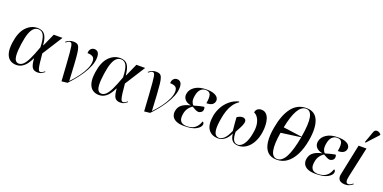

<svg xmlns="http://www.w3.org/2000/svg" viewBox="-13 -1668 5069 2541"><g transform="rotate(20 2522.0 -397.0)"><path d="M199 10Q147 10 109 -17Q71 -44 55 -102.5Q39 -161 53 -257Q74 -403 142 -475Q210 -547 300 -547Q344 -547 374 -530Q404 -513 422 -471.5Q440 -430 446 -358H451L531 -536H654L473 -251Q480 -171 486 -123Q492 -75 498.5 -51Q505 -27 513 -19Q521 -11 532 -11Q546 -11 562.5 -22Q579 -33 590 -42L595 -33Q581 -21 557.5 -7Q534 7 499 7Q445 7 422 -27Q399 -61 393 -150H389Q369 -106 342 -69.5Q315 -33 279.5 -11.5Q244 10 199 10ZM225 -18Q258 -18 287.5 -45.5Q317 -73 349 -138.5Q381 -204 422 -319Q418 -440 392 -487.5Q366 -535 316 -535Q282 -535 254 -511.5Q226 -488 204.5 -431.5Q183 -375 169 -276Q155 -176 158 -120Q161 -64 178.5 -41Q196 -18 225 -18Z M838 9Q829 -135 822.5 -231Q816 -327 811 -385Q806 -443 800.5 -472.5Q795 -502 786.5 -511.5Q778 -521 765 -521Q746 -521 710 -491L704 -499Q729 -521 755 -530.5Q781 -540 809 -540Q840 -540 859.5 -530.5Q879 -521 890.5 -492Q902 -463 908.5 -407Q915 -351 920.5 -259Q926 -167 933 -31H934Q990 -89 1035.5 -151Q1081 -213 1108 -272Q1135 -331 1135 -380Q1135 -426 1108.5 -443Q1082 -460 1034 -460Q1034 -500 1054.5 -521Q1075 -542 1103 -542Q1135 -542 1154 -520Q1173 -498 1173 -449Q1173 -390 1147.5 -326.5Q1122 -263 1082 -202Q1042 -141 998.5 -89Q955 -37 919 0Z M1363 10Q1311 10 1273 -17Q1235 -44 1219 -102.5Q1203 -161 1217 -257Q1238 -403 1306 -475Q1374 -547 1464 -547Q1508 -547 1538 -530Q1568 -513 1586 -471.5Q1604 -430 1610 -358H1615L1695 -536H1818L1637 -251Q1644 -171 1650 -123Q1656 -75 1662.5 -51Q1669 -27 1677 -19Q1685 -11 1696 -11Q1710 -11 1726.5 -22Q1743 -33 1754 -42L1759 -33Q1745 -21 1721.5 -7Q1698 7 1663 7Q1609 7 1586 -27Q1563 -61 1557 -150H1553Q1533 -106 1506 -69.5Q1479 -33 1443.5 -11.5Q1408 10 1363 10ZM1389 -18Q1422 -18 1451.5 -45.5Q1481 -73 1513 -138.5Q1545 -204 1586 -319Q1582 -440 1556 -487.5Q1530 -535 1480 -535Q1446 -535 1418 -511.5Q1390 -488 1368.5 -431.5Q1347 -375 1333 -276Q1319 -176 1322 -120Q1325 -64 1342.5 -41Q1360 -18 1389 -18Z M2002 9Q1993 -135 1986.5 -231Q1980 -327 1975 -385Q1970 -443 1964.5 -472.5Q1959 -502 1950.5 -511.5Q1942 -521 1929 -521Q1910 -521 1874 -491L1868 -499Q1893 -521 1919 -530.5Q1945 -540 1973 -540Q2004 -540 2023.5 -530.5Q2043 -521 2054.5 -492Q2066 -463 2072.5 -407Q2079 -351 2084.5 -259Q2090 -167 2097 -31H2098Q2154 -89 2199.5 -151Q2245 -213 2272 -272Q2299 -331 2299 -380Q2299 -426 2272.5 -443Q2246 -460 2198 -460Q2198 -500 2218.5 -521Q2239 -542 2267 -542Q2299 -542 2318 -520Q2337 -498 2337 -449Q2337 -390 2311.5 -326.5Q2286 -263 2246 -202Q2206 -141 2162.5 -89Q2119 -37 2083 0Z M2564 10Q2492 10 2450 -10Q2408 -30 2392.5 -63.5Q2377 -97 2384 -137Q2394 -197 2439 -229.5Q2484 -262 2554 -276V-278Q2496 -288 2467.5 -322.5Q2439 -357 2448 -405Q2458 -466 2519 -506.5Q2580 -547 2680 -547Q2746 -547 2785 -532Q2824 -517 2839.5 -493.5Q2855 -470 2851 -444Q2845 -411 2818.5 -393Q2792 -375 2739 -375Q2754 -463 2739.5 -500Q2725 -537 2672 -537Q2630 -537 2600.5 -507Q2571 -477 2561 -417Q2551 -362 2561 -331.5Q2571 -301 2589 -287Q2631 -300 2669 -309Q2707 -318 2728 -321Q2736 -313 2737.5 -301.5Q2739 -290 2737 -280Q2734 -257 2715 -243.5Q2696 -230 2676 -230Q2656 -231 2631 -244.5Q2606 -258 2584 -270Q2551 -250 2527.5 -216Q2504 -182 2497 -136Q2472 0 2596 0Q2633 0 2667.5 -11Q2702 -22 2729.5 -50.5Q2757 -79 2775 -131Q2788 -127 2792.5 -115Q2797 -103 2794 -91Q2789 -54 2732.5 -22Q2676 10 2564 10Z M3040 10Q2950 10 2904 -54.5Q2858 -119 2881 -252Q2893 -316 2926 -376Q2959 -436 3012.5 -481Q3066 -526 3138 -545L3143 -535Q3097 -505 3067 -461Q3037 -417 3019.5 -365Q3002 -313 2993 -259Q2974 -155 2978 -99.5Q2982 -44 3002 -22.5Q3022 -1 3053 -1Q3086 -1 3122 -34Q3158 -67 3193 -150Q3188 -211 3183 -255Q3178 -299 3177 -337Q3196 -351 3215.5 -358Q3235 -365 3250 -365Q3284 -365 3297 -345Q3310 -325 3299 -290Q3290 -260 3271 -224.5Q3252 -189 3232 -152Q3233 -73 3253 -37Q3273 -1 3317 -1Q3344 -1 3372 -24.5Q3400 -48 3423.5 -100.5Q3447 -153 3460 -243Q3469 -309 3457.5 -358.5Q3446 -408 3422.5 -438Q3399 -468 3374 -476Q3378 -510 3400.5 -527Q3423 -544 3455 -544Q3495 -544 3521 -520Q3547 -496 3559.5 -456.5Q3572 -417 3574 -368.5Q3576 -320 3569 -272Q3557 -187 3522.5 -123.5Q3488 -60 3437.5 -25Q3387 10 3327 10Q3268 10 3239.5 -22Q3211 -54 3205 -118Q3175 -53 3132 -21.5Q3089 10 3040 10Z M3869 10Q3784 10 3737.5 -37Q3691 -84 3680 -171Q3669 -258 3691 -379Q3723 -562 3801 -665Q3879 -768 4008 -768Q4128 -768 4171.5 -665Q4215 -562 4183 -378Q4162 -258 4118.5 -171Q4075 -84 4012 -37Q3949 10 3869 10ZM4074 -389Q4107 -581 4089 -669.5Q4071 -758 4006 -758Q3939 -758 3891 -674.5Q3843 -591 3810 -425ZM3871 -1Q3938 -1 3987.5 -92.5Q4037 -184 4073 -381L3795 -343Q3767 -175 3784.5 -88Q3802 -1 3871 -1Z M4415 10Q4343 10 4301 -10Q4259 -30 4243.5 -63.5Q4228 -97 4235 -137Q4245 -197 4290 -229.5Q4335 -262 4405 -276V-278Q4347 -288 4318.5 -322.5Q4290 -357 4299 -405Q4309 -466 4370 -506.5Q4431 -547 4531 -547Q4597 -547 4636 -532Q4675 -517 4690.5 -493.5Q4706 -470 4702 -444Q4696 -411 4669.5 -393Q4643 -375 4590 -375Q4605 -463 4590.5 -500Q4576 -537 4523 -537Q4481 -537 4451.5 -507Q4422 -477 4412 -417Q4402 -362 4412 -331.5Q4422 -301 4440 -287Q4482 -300 4520 -309Q4558 -318 4579 -321Q4587 -313 4588.5 -301.5Q4590 -290 4588 -280Q4585 -257 4566 -243.5Q4547 -230 4527 -230Q4507 -231 4482 -244.5Q4457 -258 4435 -270Q4402 -250 4378.5 -216Q4355 -182 4348 -136Q4323 0 4447 0Q4484 0 4518.5 -11Q4553 -22 4580.5 -50.5Q4608 -79 4626 -131Q4639 -127 4643.5 -115Q4648 -103 4645 -91Q4640 -54 4583.5 -22Q4527 10 4415 10Z M4830 9Q4798 9 4773 -2Q4748 -13 4736.5 -37.5Q4725 -62 4734 -104L4824 -536H4935L4843 -115Q4831 -63 4837 -37Q4843 -11 4869 -11Q4886 -11 4902 -21Q4918 -31 4932 -42L4938 -33Q4922 -20 4894.5 -5.5Q4867 9 4830 9ZM4897 -605 4886 -610 4942 -766Q4951 -793 4968.5 -800.5Q4986 -808 5006.5 -801Q5027 -794 5044 -775L5042 -763Z"/></g></svg>

Font: Noto Serif Display Medium
Style: Italic
Weight: 500
Italic angle: -12°
Designer: Monotype Design Team
Foundry: Monotype Imaging Inc.
Version: Version 2.009